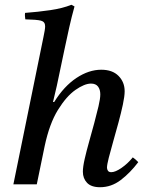

<svg xmlns="http://www.w3.org/2000/svg" viewBox="-20 -772 616 804"><path d="M167 -160 134 0H36L162 -617Q165 -631 167 -643Q169 -655 169 -662Q169 -681 151.5 -685.5Q134 -690 86 -691Q85 -698 84.5 -704.5Q84 -711 85 -718Q139 -722 190.5 -729.5Q242 -737 279 -752L292 -745Q280 -702 270 -657.5Q260 -613 250 -565L218 -413L202 -345H207Q248 -411 300 -445.5Q352 -480 404 -480Q451 -480 476.5 -454Q502 -428 502 -390Q502 -369 494.5 -334Q487 -299 476 -258.5Q465 -218 454 -179.5Q443 -141 435.5 -111.5Q428 -82 428 -70Q428 -63 432 -57Q436 -51 446 -51Q463 -51 489 -69Q515 -87 536 -113Q549 -104 559 -93Q525 -48 485.5 -18Q446 12 399 12Q362 12 344.5 -6.5Q327 -25 327 -53Q327 -73 334.5 -106Q342 -139 353 -178Q364 -217 374.5 -256Q385 -295 392.5 -327Q400 -359 400 -377Q400 -397 390.5 -409.5Q381 -422 361 -422Q334 -422 296 -395.5Q258 -369 222.5 -311.5Q187 -254 167 -160Z"/></svg>

Font: Tiro Telugu
Style: Italic
Weight: 400
Italic angle: -11°
Designer: Telugu: John Hudson & Fiona Ross, assisted by Kaja Sojewska. Latin: John Hudson with Paul Hanslow, assisted by Kaja Soje
Foundry: Tiro Typeworks Ltd.
Version: Version 1.52